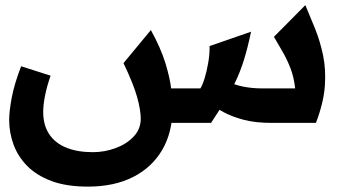

<svg xmlns="http://www.w3.org/2000/svg" viewBox="-20 -473 1341 739"><path d="M1025 0Q963 0 917.8 -12Q872.7 -24 840.8 -41.2Q809 -58.3 785 -74.7L858.7 -158.7Q881.7 -146.7 915.8 -139.7Q950 -132.7 990.7 -132.7H1116Q1111.3 -175.7 1098.8 -208.3Q1086.3 -241 1069.8 -270.3Q1053.3 -299.7 1034.3 -331.3L1155.3 -453.3Q1174 -409.3 1193.2 -361.5Q1212.3 -313.7 1223.7 -259.2Q1235 -204.7 1230.2 -140.7Q1225.3 -76.7 1196 0ZM626.3 0V-132.7H751.3Q759.3 -145 767.7 -172.2Q776 -199.3 781.7 -232.7Q787.3 -266 786.7 -295.7L946.3 -351Q933.3 -288.3 918.7 -241.7Q904 -195 885.3 -156.5Q866.7 -118 843.8 -80.7Q821 -43.3 792.3 0ZM318.3 245.3Q235.7 245.3 178 223.7Q120.3 202 84.5 165.5Q48.7 129 32 83Q15.3 37 15.3 -11Q15.3 -44 25 -96.3Q34.7 -148.7 61.3 -218L174.7 -181.7Q160 -139.3 153.2 -104.2Q146.3 -69 146.3 -42Q146.3 8.7 169.3 43.3Q192.3 78 235.2 95.3Q278 112.7 337.3 112.7Q381.7 112.7 423.8 97.5Q466 82.3 493.8 53.3Q521.7 24.3 521.7 -16.3Q521.7 -49.3 507.7 -99.7Q493.7 -150 455.3 -230L560.7 -357.3Q598.7 -288.3 616.5 -230.5Q634.3 -172.7 639.2 -128.7Q644 -84.7 644 -56.7Q644 36.3 604.3 104Q564.7 171.7 491.8 208.5Q419 245.3 318.3 245.3Z"/></svg>

Font: Lexend Medium
Style: Regular
Weight: 500
Designer: Bonnie Shaver-Troup, Thomas Jockin
Foundry: Lexend
Version: Version 1.005